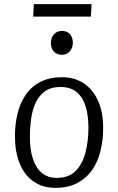

<svg xmlns="http://www.w3.org/2000/svg" viewBox="-20 -891 569 925"><path d="M247 14Q185 14 141 -17Q97 -48 74.5 -104Q52 -160 52 -235Q52 -292 64.5 -343.5Q77 -395 104 -434.5Q131 -474 174.5 -496.5Q218 -519 280 -519Q339 -519 383.5 -489.5Q428 -460 452.5 -405.5Q477 -351 477 -274Q477 -217 464.5 -165Q452 -113 424.5 -73Q397 -33 353 -9.5Q309 14 247 14ZM253 -34Q312 -34 345 -68Q378 -102 392 -157Q406 -212 406 -275Q406 -333 393 -377Q380 -421 350.5 -446.5Q321 -472 270 -472Q227 -472 198.5 -452.5Q170 -433 153.5 -399.5Q137 -366 130.5 -322Q124 -278 124 -230Q124 -172 138 -127.5Q152 -83 181 -58.5Q210 -34 253 -34ZM225 -683Q225 -708 239.5 -725Q254 -742 278 -742Q295 -742 306.5 -735Q318 -728 324.5 -715Q331 -702 331 -685Q331 -661 316.5 -644Q302 -627 278 -627Q254 -627 239.5 -642.5Q225 -658 225 -683ZM143 -871H421L418 -811H140Z"/></svg>

Font: Literata Light
Style: Italic
Weight: 300
Italic angle: -2°
Designer: Latin by Veronika Burian and Jose Scaglione. Greek by Irene Vlachou. Cyrillic by Vera Evstafieva
Foundry: TypeTogether
Version: Version 3.103;gftools[0.9.29]